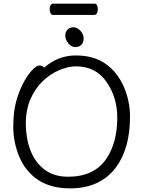

<svg xmlns="http://www.w3.org/2000/svg" viewBox="-20 -1018 785 1056"><path d="M440 -807Q440 -785 427.5 -772Q415 -759 394 -759Q373 -759 356 -779.5Q339 -800 339 -821Q339 -842 351 -855Q363 -868 384 -868Q405 -868 422.5 -848.5Q440 -829 440 -807ZM253 -968Q253 -980 258 -989Q263 -998 272 -998H500Q509 -998 513.5 -989Q518 -980 518 -967Q518 -955 513 -945.5Q508 -936 499 -936H271Q263 -936 258 -945.5Q253 -955 253 -968ZM223 -646Q299 -713 397 -713Q495 -713 560 -667.5Q625 -622 660 -543Q695 -464 695 -375Q695 -200 616 -95Q529 18 366 18Q259 18 189.5 -28.5Q120 -75 86.5 -155Q53 -235 53 -319.5Q53 -404 69.5 -462.5Q86 -521 110 -565Q134 -609 158 -633.5Q182 -658 197.5 -658Q213 -658 223 -646ZM354 -46Q498 -46 565 -145Q625 -234 625 -371Q625 -483 565.5 -568Q506 -653 399 -653Q356 -653 307.5 -633Q259 -613 217 -573.5Q175 -534 148.5 -475Q122 -416 122 -337.5Q122 -259 147 -192.5Q172 -126 224 -86Q276 -46 354 -46Z"/></svg>

Font: Moon Stars Kai T
Style: Regular
Weight: 400
Designer: GuiWonder
Version: Version 1.101